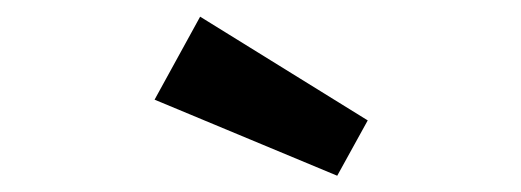

<svg xmlns="http://www.w3.org/2000/svg" viewBox="-20 -838 640 236"><path d="M394.5 -622 170 -715.5 226 -817.5 432 -690Z"/></svg>

Font: Fira Code Light SemiBold
Style: Regular
Weight: 600
Monospace: yes
Version: Version 5.002